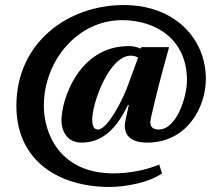

<svg xmlns="http://www.w3.org/2000/svg" viewBox="-20 -727 873 762"><path d="M45 -307C45 -87 215 15 415 15C474 15 570 -1 623 -39L612 -74C565 -54 499 -39 430 -39C217 -39 154 -198 154 -307C154 -487 289 -647 464 -647C605 -647 722 -566 722 -409C722 -342 681 -213 610 -213C575 -213 574 -237 579 -259C600 -353 625 -446 651 -540H541L538 -534C526 -540 509 -544 491 -544C290 -544 224 -327 224 -251C224 -199 252 -161 304 -161C384 -161 442 -214 488 -311L491 -309L479 -255C468 -211 478 -161 564 -161C723 -161 797 -302 797 -414C797 -574 673 -707 472 -707C248 -707 45 -557 45 -307ZM346 -253C346 -318 413 -506 499 -506C509 -506 520 -504 528 -498L492 -400C471 -336 407 -213 369 -213C355 -213 346 -224 346 -253Z"/></svg>

Font: Heuristica
Style: Bold
Weight: 700
Version: Version 1.0.1